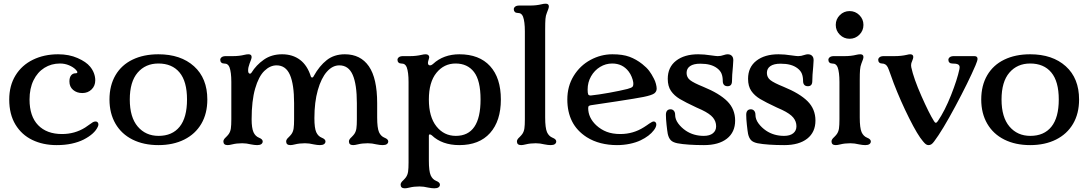

<svg xmlns="http://www.w3.org/2000/svg" viewBox="-20 -776 5895 1040"><path d="M30 -237Q30 -312 64 -367.5Q98 -423 158.5 -452.5Q219 -482 295 -482Q354 -482 400.5 -461.5Q447 -441 468 -415Q482 -398 489 -379Q496 -360 496 -341Q496 -311 476 -291.5Q456 -272 426 -272Q396 -272 376 -289Q356 -306 356 -335Q356 -356 365 -367.5Q374 -379 389 -379Q399 -379 399 -385Q399 -390 389 -400Q376 -413 353.5 -422.5Q331 -432 305 -432Q258 -432 220.5 -408.5Q183 -385 161.5 -341Q140 -297 140 -237Q140 -146 186.5 -98Q233 -50 316 -50Q385 -50 441 -85L464 -101Q476 -110 483 -114Q490 -118 498 -118Q505 -118 509 -113.5Q513 -109 513 -102Q513 -96 510 -90Q493 -51 433 -20Q405 -6 368.5 2Q332 10 287 10Q213 10 155 -18Q97 -46 63.5 -101.5Q30 -157 30 -237Z M573 -237Q573 -313 605.5 -368.5Q638 -424 698 -453Q758 -482 838 -482Q959 -482 1031 -417Q1103 -352 1103 -237Q1103 -161 1070.5 -105.5Q1038 -50 978 -20Q918 10 838 10Q758 10 698 -20Q638 -50 605.5 -106Q573 -162 573 -237ZM993 -237Q993 -335 952.5 -383.5Q912 -432 838 -432Q768 -432 725.5 -382.5Q683 -333 683 -237Q683 -141 726 -90.5Q769 -40 839 -40Q913 -40 953 -89.5Q993 -139 993 -237Z M1190 -10Q1190 -16 1194 -22Q1198 -28 1204 -33Q1214 -43 1219 -50Q1228 -63 1230.5 -80.5Q1233 -98 1233 -130V-332Q1233 -385 1223 -412Q1219 -422 1212 -427Q1205 -432 1193 -432Q1184 -432 1178.5 -437.5Q1173 -443 1173 -452Q1173 -460 1180.5 -466Q1188 -472 1203 -472H1241Q1276 -472 1304 -479Q1316 -482 1326 -482Q1343 -482 1343 -467Q1343 -458 1332 -432Q1324 -411 1324 -395Q1324 -377 1334 -377Q1339 -377 1342 -382Q1368 -424 1409.5 -453Q1451 -482 1508 -482Q1565 -482 1605 -452Q1645 -422 1664 -361Q1667 -356 1670 -356Q1676 -356 1680 -365Q1710 -419 1750 -450.5Q1790 -482 1848 -482Q1933 -482 1978 -417Q2023 -352 2023 -217V-140Q2023 -83 2033 -60Q2043 -38 2063 -30Q2083 -22 2083 -10Q2083 -1 2075.5 4.5Q2068 10 2053 10Q2039 10 2019 6Q1995 0 1972 0Q1942 0 1918 6Q1902 10 1893 10Q1870 10 1870 -10Q1870 -16 1874 -22Q1878 -28 1884 -33Q1894 -43 1899 -50Q1908 -63 1910.5 -80.5Q1913 -98 1913 -130V-217Q1913 -319 1890.5 -370.5Q1868 -422 1818 -422Q1781 -422 1750.5 -387.5Q1720 -353 1701.5 -288Q1683 -223 1683 -136Q1683 -82 1693 -60Q1703 -38 1723 -30Q1743 -22 1743 -10Q1743 -1 1735.5 4.5Q1728 10 1713 10Q1699 10 1679 6Q1655 0 1632 0Q1602 0 1578 6Q1562 10 1553 10Q1530 10 1530 -10Q1530 -16 1534 -22Q1538 -28 1544 -33Q1554 -43 1559 -50Q1568 -63 1570.5 -80.5Q1573 -98 1573 -130V-217Q1573 -319 1550.5 -370.5Q1528 -422 1478 -422Q1443 -422 1412 -392Q1381 -362 1362 -296Q1343 -230 1343 -130Q1343 -83 1353 -60Q1363 -38 1383 -30Q1403 -22 1403 -10Q1403 -1 1395.5 4.5Q1388 10 1373 10Q1359 10 1339 6Q1315 0 1292 0Q1262 0 1238 6Q1222 10 1213 10Q1190 10 1190 -10Z M2150 224Q2150 218 2154 212Q2158 206 2164 201Q2174 191 2179 184Q2188 171 2190.5 153.5Q2193 136 2193 104V-332Q2193 -385 2183 -412Q2179 -422 2172 -427Q2165 -432 2153 -432Q2144 -432 2138.5 -437.5Q2133 -443 2133 -452Q2133 -460 2140.5 -466Q2148 -472 2163 -472H2201Q2234 -472 2264 -479Q2276 -482 2286 -482Q2295 -482 2300 -477.5Q2305 -473 2305 -466Q2305 -463 2303 -457Q2298 -442 2298 -436Q2298 -422 2309 -422Q2317 -422 2325 -429L2326 -430Q2354 -456 2390 -469Q2426 -482 2468 -482Q2576 -482 2634.5 -418Q2693 -354 2693 -237Q2693 -121 2634.5 -55.5Q2576 10 2468 10Q2421 10 2383.5 -3.5Q2346 -17 2319 -43Q2313 -48 2308 -48Q2303 -48 2303 -40V94Q2303 151 2313 174Q2323 196 2343 204Q2363 212 2363 224Q2363 233 2355.5 238.5Q2348 244 2333 244Q2319 244 2299 240Q2275 234 2252 234Q2222 234 2198 240Q2182 244 2173 244Q2150 244 2150 224ZM2583 -237Q2583 -340 2547.5 -386Q2512 -432 2448 -432Q2385 -432 2344 -381.5Q2303 -331 2303 -237Q2303 -143 2344 -91.5Q2385 -40 2449 -40Q2583 -40 2583 -237Z M2780 -10Q2780 -16 2784 -22Q2788 -28 2794 -33Q2804 -43 2809 -50Q2818 -63 2820.5 -80.5Q2823 -98 2823 -130V-606Q2823 -659 2813 -686Q2809 -696 2802 -701Q2795 -706 2783 -706Q2774 -706 2768.5 -711.5Q2763 -717 2763 -726Q2763 -734 2770.5 -740Q2778 -746 2793 -746H2851Q2886 -746 2914 -753Q2926 -756 2936 -756Q2953 -756 2953 -741Q2953 -732 2942 -706Q2936 -692 2934.5 -673Q2933 -654 2933 -617V-606V-140Q2933 -83 2943 -60Q2953 -38 2973 -30Q2993 -22 2993 -10Q2993 -1 2985.5 4.5Q2978 10 2963 10Q2949 10 2929 6Q2905 0 2882 0Q2852 0 2828 6Q2812 10 2803 10Q2780 10 2780 -10Z M3158 -33Q3104 -68 3078.5 -119Q3053 -170 3053 -237Q3053 -309 3087.5 -365Q3122 -421 3178.5 -451.5Q3235 -482 3297 -482Q3353 -482 3389.5 -468.5Q3426 -455 3459 -429Q3483 -410 3496.5 -392Q3510 -374 3522 -350Q3529 -337 3533 -321.5Q3537 -306 3537 -296Q3537 -280 3524 -270Q3510 -260 3466 -251Q3426 -243 3321 -227L3194 -208Q3176 -206 3171 -203Q3166 -200 3166 -191Q3166 -139 3209 -98Q3235 -74 3266.5 -62Q3298 -50 3340 -50Q3410 -50 3468 -87Q3477 -93 3484 -97.5Q3491 -102 3496 -106Q3504 -111 3510 -114.5Q3516 -118 3521 -118Q3527 -118 3531 -113.5Q3535 -109 3535 -102Q3535 -88 3522 -71Q3498 -39 3450 -16Q3425 -4 3391.5 3Q3358 10 3322 10Q3276 10 3234.5 -0.5Q3193 -11 3158 -33ZM3378 -294Q3401 -300 3406.5 -306.5Q3412 -313 3410 -331Q3408 -344 3401.5 -360Q3395 -376 3385 -389Q3352 -432 3296 -432Q3261 -432 3230.5 -413.5Q3200 -395 3181.5 -362.5Q3163 -330 3163 -291Q3163 -272 3166 -265Q3169 -258 3182 -259Q3221 -263 3279.5 -273.5Q3338 -284 3378 -294Z M3649 0Q3625 -5 3614 -16Q3602 -28 3597 -51Q3594 -67 3590.5 -100Q3587 -133 3587 -154Q3587 -169 3593.5 -176.5Q3600 -184 3612 -184Q3623 -184 3630 -176Q3637 -168 3637 -154Q3637 -130 3653.5 -107.5Q3670 -85 3695 -68Q3737 -40 3792 -40Q3824 -40 3841.5 -54Q3859 -68 3859 -92Q3859 -118 3842 -139Q3825 -160 3781 -181Q3767 -188 3752 -194Q3692 -222 3662 -240Q3632 -258 3614.5 -283.5Q3597 -309 3597 -349Q3597 -412 3642 -447Q3687 -482 3762 -482Q3794 -482 3832 -476Q3860 -472 3868 -472Q3885 -472 3901 -478Q3913 -482 3921 -482Q3938 -482 3946 -471Q3952 -464 3952 -449L3950 -416Q3945 -366 3945 -338Q3945 -323 3939 -316Q3933 -309 3921 -309Q3908 -309 3901.5 -316.5Q3895 -324 3895 -337Q3895 -360 3888.5 -376.5Q3882 -393 3865 -406Q3848 -419 3825.5 -425Q3803 -431 3773 -431Q3737 -431 3718 -418Q3699 -405 3699 -381Q3699 -357 3718 -342Q3737 -327 3789 -306Q3877 -270 3919.5 -227.5Q3962 -185 3962 -123Q3962 -60 3917.5 -25Q3873 10 3793 10Q3750 10 3712.5 7.5Q3675 5 3649 0Z M4084 0Q4060 -5 4049 -16Q4037 -28 4032 -51Q4029 -67 4025.5 -100Q4022 -133 4022 -154Q4022 -169 4028.5 -176.5Q4035 -184 4047 -184Q4058 -184 4065 -176Q4072 -168 4072 -154Q4072 -130 4088.5 -107.5Q4105 -85 4130 -68Q4172 -40 4227 -40Q4259 -40 4276.5 -54Q4294 -68 4294 -92Q4294 -118 4277 -139Q4260 -160 4216 -181Q4202 -188 4187 -194Q4127 -222 4097 -240Q4067 -258 4049.5 -283.5Q4032 -309 4032 -349Q4032 -412 4077 -447Q4122 -482 4197 -482Q4229 -482 4267 -476Q4295 -472 4303 -472Q4320 -472 4336 -478Q4348 -482 4356 -482Q4373 -482 4381 -471Q4387 -464 4387 -449L4385 -416Q4380 -366 4380 -338Q4380 -323 4374 -316Q4368 -309 4356 -309Q4343 -309 4336.5 -316.5Q4330 -324 4330 -337Q4330 -360 4323.5 -376.5Q4317 -393 4300 -406Q4283 -419 4260.5 -425Q4238 -431 4208 -431Q4172 -431 4153 -418Q4134 -405 4134 -381Q4134 -357 4153 -342Q4172 -327 4224 -306Q4312 -270 4354.5 -227.5Q4397 -185 4397 -123Q4397 -60 4352.5 -25Q4308 10 4228 10Q4185 10 4147.5 7.5Q4110 5 4084 0Z M4484 -10Q4484 -16 4488 -22Q4492 -28 4498 -33Q4508 -43 4513 -50Q4522 -63 4524.5 -80.5Q4527 -98 4527 -130V-332Q4527 -385 4517 -412Q4513 -422 4506 -427Q4499 -432 4487 -432Q4478 -432 4472.5 -437.5Q4467 -443 4467 -452Q4467 -460 4474.5 -466Q4482 -472 4497 -472H4555Q4590 -472 4618 -479Q4630 -482 4640 -482Q4657 -482 4657 -467Q4657 -458 4646 -432Q4640 -417 4638.5 -397Q4637 -377 4637 -343V-332V-140Q4637 -83 4647 -60Q4657 -38 4677 -30Q4697 -22 4697 -10Q4697 -1 4689.5 4.5Q4682 10 4667 10Q4653 10 4633 6Q4609 0 4586 0Q4556 0 4532 6Q4516 10 4507 10Q4484 10 4484 -10ZM4507 -641Q4507 -672 4529 -694Q4551 -716 4582 -716Q4613 -716 4635 -694Q4657 -672 4657 -641Q4657 -610 4635 -588Q4613 -566 4582 -566Q4551 -566 4529 -588Q4507 -610 4507 -641Z M4988 -1 4980 -10Q4951 -43 4904.5 -136Q4858 -229 4821 -325L4804 -372Q4793 -403 4789 -411Q4779 -432 4757 -432Q4748 -432 4742.5 -437.5Q4737 -443 4737 -452Q4737 -460 4744.5 -466Q4752 -472 4767 -472H4825Q4862 -472 4892 -479Q4903 -482 4910 -482Q4927 -482 4927 -467Q4927 -460 4921 -446Q4915 -434 4915 -423Q4915 -416 4916 -412Q4929 -351 4971 -256Q5013 -161 5039 -120Q5044 -111 5049 -111Q5054 -111 5060 -120Q5098 -176 5131.5 -260.5Q5165 -345 5177 -402Q5178 -407 5178 -412Q5178 -423 5168.5 -427.5Q5159 -432 5137 -432Q5128 -432 5122.5 -437.5Q5117 -443 5117 -452Q5117 -460 5124.5 -466Q5132 -472 5147 -472H5258Q5275 -472 5275 -457Q5275 -448 5264 -422Q5226 -333 5155 -200.5Q5084 -68 5040 -10Q5032 1 5025 5.5Q5018 10 5010 10Q5004 10 4999 7.5Q4994 5 4988 -1Z M5295 -237Q5295 -313 5327.5 -368.5Q5360 -424 5420 -453Q5480 -482 5560 -482Q5681 -482 5753 -417Q5825 -352 5825 -237Q5825 -161 5792.5 -105.5Q5760 -50 5700 -20Q5640 10 5560 10Q5480 10 5420 -20Q5360 -50 5327.5 -106Q5295 -162 5295 -237ZM5715 -237Q5715 -335 5674.5 -383.5Q5634 -432 5560 -432Q5490 -432 5447.5 -382.5Q5405 -333 5405 -237Q5405 -141 5448 -90.5Q5491 -40 5561 -40Q5635 -40 5675 -89.5Q5715 -139 5715 -237Z"/></svg>

Font: Raigarh
Style: Regular
Weight: 400
Designer: jaikishan Patel
Foundry: MagicType
Version: Version 1.000;FEAKit 1.0